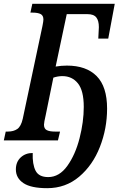

<svg xmlns="http://www.w3.org/2000/svg" viewBox="-38 -734 625 1004"><path d="M45 152Q45 113 70 89.5Q95 66 133 66Q131 125 148 158.5Q165 192 214 192Q272 192 314 133.5Q356 75 378 -11Q400 -97 400 -175Q400 -260 369.5 -298Q339 -336 288 -336Q265 -336 241 -328L201 -132Q192 -93 192 -82Q192 -61 206.5 -53.5Q221 -46 249 -46H276L265 0H-18L-8 -46H3Q33 -46 52.5 -59.5Q72 -73 81 -113L184 -598Q189 -623 189 -632Q189 -653 174.5 -660.5Q160 -668 132 -668H121L131 -714H562L528 -532H476L479 -592Q479 -626 465.5 -643Q452 -660 420 -660H311L253 -386Q283 -391 312 -391Q413 -391 467.5 -336Q522 -281 522 -166Q522 -62 484.5 34Q447 130 376 190Q305 250 209 250Q124 250 84.5 223.5Q45 197 45 152Z"/></svg>

Font: Noto Serif CondSemiBold
Style: Italic
Weight: 600
Width: 3
Italic angle: -12°
Designer: Monotype Design Team
Foundry: Monotype Imaging Inc.
Version: Version 1.001